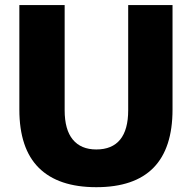

<svg xmlns="http://www.w3.org/2000/svg" viewBox="-20 -739 769 770"><path d="M57.6 -299.8V-718.8H239.3V-296.9Q239.3 -218.8 272 -179.2Q304.7 -139.6 366.2 -139.6Q429.7 -139.6 461.9 -179.2Q494.1 -218.8 494.1 -296.9V-718.8H671.9V-299.8Q671.9 11.7 366.2 11.7Q213.9 11.7 135.7 -65.9Q57.6 -143.6 57.6 -299.8Z"/></svg>

Font: Min Sans Black
Style: Regular
Weight: 900
Designer: Jinseong-Kim, NotoSansCJK, Nunito
Foundry: Jinseong-Kim
Version: Version 1.000